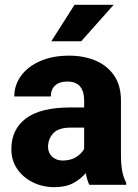

<svg xmlns="http://www.w3.org/2000/svg" viewBox="-20 -770 573 800"><path d="M352.1 0Q342.8 -19 337.4 -48.8Q316.9 -24.4 285.6 -7.3Q254.4 9.8 206.5 9.8Q157.2 9.8 116.5 -10.5Q75.7 -30.8 51.5 -66.4Q27.3 -102.1 27.3 -148.4Q27.3 -231 88.1 -276.6Q148.9 -322.3 273.4 -322.3H330.6V-352.5Q330.6 -388.2 314 -409.2Q297.4 -430.2 259.8 -430.2Q228 -430.2 210 -414.1Q191.9 -397.9 191.9 -368.2H39.6Q39.6 -415.5 67.6 -454.1Q95.7 -492.7 147.2 -515.4Q198.7 -538.1 268.1 -538.1Q330.1 -538.1 378.7 -517.3Q427.2 -496.6 455.6 -455.1Q483.9 -413.6 483.9 -351.6V-130.4Q483.9 -83 489.5 -55.7Q495.1 -28.3 505.9 -8.3V0ZM241.2 -101.1Q274.9 -101.1 297.9 -116Q320.8 -130.9 330.6 -149.4V-238.3H274.9Q223.6 -238.3 201.9 -214.6Q180.2 -190.9 180.2 -157.7Q180.2 -133.3 197.3 -117.2Q214.4 -101.1 241.2 -101.1ZM193.8 -598.1 290.5 -750H453.6L318.4 -598.1Z"/></svg>

Font: Vazirmatn RD FD ExtraBold
Style: Regular
Weight: 800
Designer: Saber Rastikerdar
Foundry: Saber Rastikerdar
Version: Version 33.003